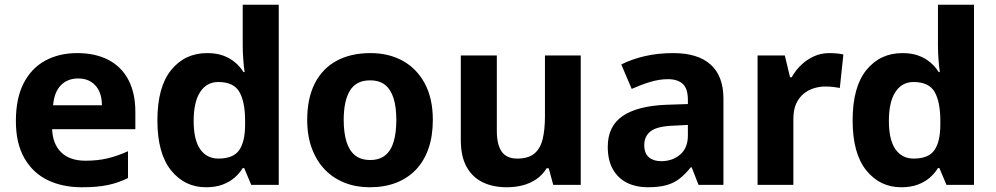

<svg xmlns="http://www.w3.org/2000/svg" viewBox="-20 -780 4202 810"><path d="M306 -556Q382 -556 437 -527.5Q492 -499 521.5 -443.5Q551 -388 551 -308V-235H200Q202 -173 238 -137.5Q274 -102 341 -102Q392 -102 434 -112Q476 -122 520 -142V-29Q480 -9 435.5 0.5Q391 10 325 10Q244 10 181.5 -20Q119 -50 83 -112.5Q47 -175 47 -269Q47 -365 79.5 -428.5Q112 -492 170.5 -524Q229 -556 306 -556ZM310 -449Q265 -449 237 -420.5Q209 -392 204 -336H410Q410 -369 399 -394Q388 -419 365.5 -434Q343 -449 310 -449Z M849 10Q759 10 701.5 -61.5Q644 -133 644 -272Q644 -413 702 -484.5Q760 -556 854 -556Q893 -556 921.5 -545.5Q950 -535 971.5 -517Q993 -499 1007 -476H1012Q1009 -494 1006.5 -526.5Q1004 -559 1004 -586V-760H1156V0H1040L1010 -71H1004Q990 -48 969 -30Q948 -12 918.5 -1Q889 10 849 10ZM902 -111Q964 -111 989 -146.5Q1014 -182 1014 -255V-271Q1014 -350 990 -392Q966 -434 901 -434Q852 -434 824.5 -392Q797 -350 797 -270Q797 -190 824.5 -150.5Q852 -111 902 -111Z M1806 -274Q1806 -206 1787.5 -153Q1769 -100 1734.5 -64Q1700 -28 1651 -9Q1602 10 1540 10Q1482 10 1434 -9Q1386 -28 1351 -64Q1316 -100 1296 -153Q1276 -206 1276 -274Q1276 -365 1308 -428Q1340 -491 1400 -523.5Q1460 -556 1543 -556Q1620 -556 1679 -523.5Q1738 -491 1772 -428Q1806 -365 1806 -274ZM1430 -274Q1430 -221 1441.5 -183Q1453 -145 1477.5 -125Q1502 -105 1542 -105Q1581 -105 1605.5 -125Q1630 -145 1641 -183Q1652 -221 1652 -274Q1652 -328 1640.5 -365Q1629 -402 1605 -421.5Q1581 -441 1541 -441Q1483 -441 1456.5 -398Q1430 -355 1430 -274Z M2430 -546V0H2314L2295 -70H2286Q2269 -42 2242.5 -24Q2216 -6 2184.5 2Q2153 10 2118 10Q2060 10 2016.5 -11Q1973 -32 1948.5 -76Q1924 -120 1924 -190V-546H2076V-228Q2076 -170 2096.5 -140.5Q2117 -111 2162 -111Q2208 -111 2233.5 -131.5Q2259 -152 2269 -192Q2279 -232 2279 -290V-546Z M2821 -556Q2924 -556 2978 -507.5Q3032 -459 3032 -364V0H2927L2898 -74H2894Q2871 -45 2846.5 -26Q2822 -7 2790 1.5Q2758 10 2712 10Q2664 10 2626 -8.5Q2588 -27 2566 -65Q2544 -103 2544 -161Q2544 -247 2606 -290Q2668 -333 2791 -338L2882 -341V-358Q2882 -407 2860 -426.5Q2838 -446 2798 -446Q2761 -446 2722 -434Q2683 -422 2645 -405L2601 -508Q2644 -530 2699.5 -543Q2755 -556 2821 -556ZM2825 -250Q2754 -248 2726 -227Q2698 -206 2698 -168Q2698 -133 2717.5 -116.5Q2737 -100 2769 -100Q2817 -100 2849.5 -128Q2882 -156 2882 -208V-253Z M3478 -556Q3493 -556 3510.5 -554.5Q3528 -553 3538 -550L3523 -409Q3512 -411 3497 -413Q3482 -415 3461 -415Q3438 -415 3414.5 -408Q3391 -401 3371 -385Q3351 -369 3339 -343Q3327 -317 3327 -277V0H3176V-546H3291L3313 -454H3320Q3336 -483 3360 -506Q3384 -529 3414 -542.5Q3444 -556 3478 -556Z M3782 10Q3692 10 3634.5 -61.5Q3577 -133 3577 -272Q3577 -413 3635 -484.5Q3693 -556 3787 -556Q3826 -556 3854.5 -545.5Q3883 -535 3904.5 -517Q3926 -499 3940 -476H3945Q3942 -494 3939.5 -526.5Q3937 -559 3937 -586V-760H4089V0H3973L3943 -71H3937Q3923 -48 3902 -30Q3881 -12 3851.5 -1Q3822 10 3782 10ZM3835 -111Q3897 -111 3922 -146.5Q3947 -182 3947 -255V-271Q3947 -350 3923 -392Q3899 -434 3834 -434Q3785 -434 3757.5 -392Q3730 -350 3730 -270Q3730 -190 3757.5 -150.5Q3785 -111 3835 -111Z"/></svg>

Font: Noto Sans Lao
Style: Bold
Weight: 700
Designer: Monotype Design Team
Foundry: Monotype Imaging Inc.
Version: Version 2.003